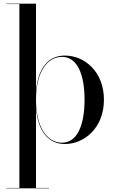

<svg xmlns="http://www.w3.org/2000/svg" viewBox="-20 -770 612 1040"><path d="M15 248V250H245V248H175V-183C186 -60 241 10 331 10C440 10 543 -80 543 -230C543 -380 440 -469 331 -469C241 -469 186 -400 175 -277V-750H15V-748H85V248ZM175 -230C175 -384 238 -462 316 -462C400 -462 438 -364 438 -230C438 -96 400 3 316 3C238 3 175 -76 175 -230Z"/></svg>

Font: Bodoni* 96pt
Style: Regular
Weight: 400
Version: Version 2.3